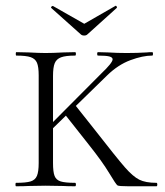

<svg xmlns="http://www.w3.org/2000/svg" viewBox="-20 -650 577 670"><path d="M36 -12Q71 -12 87 -17Q103 -22 109 -36.5Q115 -51 115 -81V-387Q115 -417 109 -431Q103 -445 87 -450.5Q71 -456 37 -456Q35 -456 35 -462Q35 -468 37 -468L81 -467Q117 -465 139 -465Q164 -465 200 -467L242 -468Q245 -468 245 -462Q245 -456 242 -456Q209 -456 193 -450Q177 -444 171 -429.5Q165 -415 165 -385V-81Q165 -50 170.5 -36Q176 -22 191.5 -17Q207 -12 242 -12Q245 -12 245 -6Q245 0 242 0Q215 0 200 -1L139 -2L80 -1Q64 0 36 0Q34 0 34 -6Q34 -12 36 -12ZM290 -145 204 -254 241 -285 310 -198Q388 -98 416 -66Q444 -34 466 -23Q488 -12 526 -12Q529 -12 529 -6Q529 0 526 0H428Q395 0 390 -3Q385 -6 361 -46Q337 -86 290 -145ZM373 -443Q373 -450 361.5 -453Q350 -456 322 -456Q319 -456 319 -462Q319 -468 322 -468L358 -467Q388 -465 422 -465Q459 -465 491 -467Q499 -468 511 -468Q514 -468 514 -462Q514 -456 511 -456Q478 -456 435 -440Q392 -424 354 -387L151 -189L129 -188L333 -393Q373 -431 373 -443ZM158 -624Q158 -626 161 -628Q164 -630 165 -629L274 -567L382 -629L384 -630Q386 -630 387.5 -626.5Q389 -623 387 -622L285 -530Q281 -526 274 -526Q266 -526 262 -530L159 -622Z"/></svg>

Font: Cormorant Unicase Light
Style: Regular
Weight: 300
Designer: Christian Thalmann (Catharsis Fonts)
Foundry: Catharsis Fonts
Version: Version 4.000